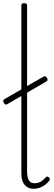

<svg xmlns="http://www.w3.org/2000/svg" viewBox="-20 -1168 340 1205"><path d="M191 17Q157 17 135.5 -7Q114 -31 114 -80V-1133Q114 -1141 118 -1144.5Q122 -1148 131 -1148Q141 -1148 145.5 -1144.5Q150 -1141 150 -1133V-93Q150 -57 160.5 -37.5Q171 -18 197 -18Q208 -18 219.5 -21Q231 -24 242 -32Q253 -40 265 -53Q270 -59 275.5 -60Q281 -61 286 -55Q291 -51 292.5 -46Q294 -41 290 -35Q279 -20 263 -8Q247 4 228.5 10.5Q210 17 191 17ZM25 -514Q18 -510 13.5 -512.5Q9 -515 4 -522Q0 -530 0.5 -535.5Q1 -541 8 -546L253 -687Q261 -691 266 -688.5Q271 -686 275 -678Q279 -671 278.5 -666Q278 -661 270 -656Z"/></svg>

Font: Playwrite CL Thin
Style: Regular
Weight: 100
Designer: Veronika Burian, José Scaglione
Foundry: TypeTogether
Version: Version 1.002